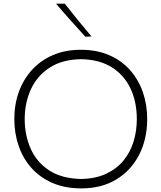

<svg xmlns="http://www.w3.org/2000/svg" viewBox="-20 -1017 880 1047"><path d="M421.9 -41Q315.4 -43.5 247.3 -88.4Q179.2 -133.3 147 -206.8Q114.7 -280.3 114.7 -367.7Q114.7 -455.1 147.9 -528.6Q181.2 -602.1 249.3 -647.2Q317.4 -692.4 421.9 -694.3Q522.9 -692.4 590.6 -649.4Q658.2 -606.4 692.1 -533.4Q726.1 -460.4 726.1 -367.7Q726.1 -303.7 708.5 -245.6Q690.9 -187.5 653.8 -142.1Q616.7 -96.7 559.3 -69.6Q502 -42.5 421.9 -41ZM423.8 10.3Q534.7 10.3 615.2 -39.1Q695.8 -88.4 739.3 -174.1Q782.7 -259.8 782.7 -367.7Q782.7 -446.3 758.8 -514.9Q734.9 -583.5 688.7 -635.3Q642.6 -687 575.2 -716.3Q507.8 -745.6 421.4 -745.6Q336.4 -745.6 269.3 -716.8Q202.1 -688 155 -636.5Q107.9 -585 83 -516.4Q58.1 -447.8 58.1 -367.7Q58.1 -291 81.3 -222.7Q104.5 -154.3 150.6 -102.1Q196.8 -49.8 265.1 -19.8Q333.5 10.3 423.8 10.3ZM445.3 -816.9 479 -817.9Q441.4 -862.8 404.5 -907.7Q367.7 -952.6 333 -997.1H285.6Q324.2 -951.2 364.3 -906.5Q404.3 -861.8 445.3 -816.9Z"/></svg>

Font: Pinar-VF-FD
Style: Regular
Weight: 300
Designer: Amin Abedi
Version: Version 3.0